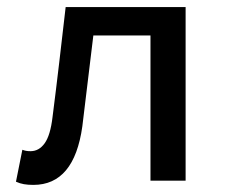

<svg xmlns="http://www.w3.org/2000/svg" viewBox="-20 -509 640 541"><path d="M74 12Q59 12 47.5 10Q36 8 25 3L43 -87Q48 -85 53.5 -84Q59 -83 66 -83Q90 -83 106 -105.5Q122 -128 128 -179Q138 -257 147 -334Q156 -411 165 -489H503V0H404V-409H243Q235 -345 227.5 -281Q220 -217 212 -153Q189 12 74 12Z"/></svg>

Font: Source Code Pro Medium
Style: Regular
Weight: 500
Monospace: yes
Designer: Paul D. Hunt, Teo Tuominen
Foundry: Adobe Systems Incorporated
Version: Version 2.030;PS 1.000;hotconv 16.6.51;makeotf.lib2.5.65220